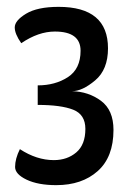

<svg xmlns="http://www.w3.org/2000/svg" viewBox="-20 -530 375 560"><path d="M190 -264Q238 -263 274.5 -236Q311 -209 311 -151Q311 -72 265 -31Q219 10 144 10Q91 10 57.5 -6Q24 -22 24 -43Q24 -67 38 -95Q87 -63 137 -63Q176 -63 202.5 -85.5Q229 -108 229 -154Q229 -196 193.5 -210Q158 -224 90 -224V-281Q141 -281 178 -305Q215 -329 215 -382Q215 -438 140 -438Q92 -438 42 -404Q23 -431 23 -450Q23 -470 56 -490Q89 -510 151 -510Q295 -510 295 -389Q295 -327 257.5 -295.5Q220 -264 190 -264Z"/></svg>

Font: Yanone Kaffeesatz
Style: Regular
Weight: 400
Designer: Yanone (Cyrillic: Daniel Pouzeot)
Foundry: Yanone
Version: Version 1.003;PS 001.003;hotconv 1.0.88;makeotf.lib2.5.64775